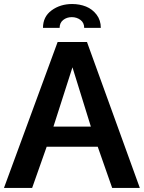

<svg xmlns="http://www.w3.org/2000/svg" viewBox="-21 -922 707 942"><path d="M189.9 -785.2Q189.9 -840.3 232.4 -871.3Q274.9 -902.3 333 -902.3Q369.6 -902.3 400.9 -889.9Q432.1 -877.4 452.9 -850.1Q473.6 -822.8 473.6 -785.2H392.1Q392.1 -810.5 373.8 -824.2Q355.5 -837.9 331.1 -837.9Q306.6 -837.9 289.1 -824Q271.5 -810.1 271.5 -785.2ZM-1.5 0 261.7 -715.8H405.8L665 0H529.3L458.5 -202.1H208L136.7 0ZM241.2 -300.8H424.8Q336.9 -582.5 334.5 -591.8Z"/></svg>

Font: Oxygen
Style: Bold
Weight: 700
Designer: vernon adams
Foundry: Vernon Adams
Version: Version 0.2.3 webfont; ttfautohint (v0.93.3-1d66) -l 8 -r 50